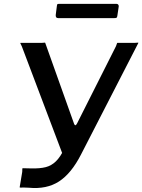

<svg xmlns="http://www.w3.org/2000/svg" viewBox="-20 -962 730 985"><path d="M81 -2 94 -80Q95 -88 94.5 -93.5Q94 -99 97 -99L141 -98Q185 -97 214.5 -104.5Q244 -112 267 -134.5Q290 -157 310 -199L575 -725Q578 -732 579.5 -737.5Q581 -743 583 -742H670Q679 -742 684.5 -743Q690 -744 690 -742L396 -170Q346 -72 282.5 -31Q219 10 127 1L100 0Q92 0 86.5 0.5Q81 1 81 -2ZM306 -158 92 -724Q89 -732 86 -736.5Q83 -741 85 -742H193Q201 -742 206.5 -743Q212 -744 212 -742L360 -327Q363 -319 367 -319.5Q371 -320 376 -330L403 -321ZM589 -928 582 -881Q581 -873 578 -871Q575 -869 565 -869H279Q271 -869 268 -874Q265 -879 266 -886L272 -933Q273 -939 274.5 -940.5Q276 -942 281 -942H579Q584 -942 587 -937.5Q590 -933 589 -928Z"/></svg>

Font: Libre Franklin Medium
Style: Italic
Weight: 500
Italic angle: -8°
Designer: Pablo Impallari, Rodrigo Fuenzalida, Nhung Nguyen
Foundry: Impallari Type
Version: Version 3.000